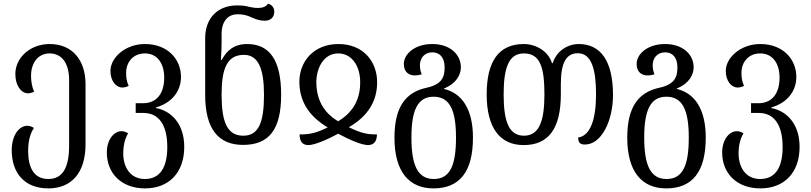

<svg xmlns="http://www.w3.org/2000/svg" viewBox="-20 -792 4496 1064"><path d="M248 252C375 252 454 167 454 8V-326C454 -455 384 -548 255 -548C147 -548 65 -472 65 -382C65 -318 97 -275 135 -275C146 -275 158 -278 169 -284C157 -312 152 -341 152 -372C152 -441 189 -496 255 -496C325 -496 363 -438 363 -349V15C363 134 329 200 248 200C165 200 136 132 136 45C136 -18 150 -55 168 -83C155 -91 143 -95 131 -95C89 -95 45 -47 45 41C45 167 116 252 248 252Z M784 252C914 252 1001 167 1001 22C1001 -108 927 -178 845 -193V-197C927 -220 983 -282 983 -366C983 -462 911 -548 783 -548C674 -548 592 -472 592 -399C592 -343 623 -307 658 -307C669 -307 681 -310 693 -316C681 -344 679 -361 679 -390C679 -445 716 -496 783 -496C852 -496 890 -440 890 -362C890 -271 846 -220 773 -220H732V-166H775C858 -166 907 -103 907 23C907 134 868 200 783 200C700 200 663 132 663 59C663 12 673 -25 690 -53C678 -61 666 -65 653 -65C612 -65 572 -19 572 53C572 167 651 252 784 252Z M1327 11C1471 11 1538 -74 1538 -267C1538 -462 1472 -548 1349 -548C1278 -548 1236 -512 1209 -460H1204C1207 -492 1208 -534 1208 -563V-603C1208 -682 1250 -713 1297 -713C1329 -713 1352 -706 1371 -697C1395 -686 1419 -677 1447 -677C1474 -677 1500 -692 1500 -727C1500 -749 1487 -766 1465 -772C1455 -754 1433 -748 1411 -748C1392 -748 1378 -750 1361 -754C1343 -759 1324 -762 1293 -762C1191 -762 1117 -696 1117 -580V-266C1117 -74 1193 11 1327 11ZM1328 -40C1239 -40 1208 -116 1208 -267C1208 -410 1237 -488 1332 -488C1412 -488 1443 -410 1443 -266C1443 -111 1412 -40 1328 -40Z M1689 12C1722 12 1792 -17 1854 -51C1915 -18 1985 12 2019 12C2056 12 2068 -13 2069 -47C2010 -47 1980 -55 1913 -87C2018 -147 2070 -231 2070 -336C2070 -453 1991 -548 1856 -548C1719 -548 1638 -452 1639 -336C1640 -232 1691 -148 1796 -86C1734 -56 1702 -47 1640 -47C1641 -8 1656 12 1689 12ZM1854 -120C1769 -170 1734 -245 1733 -335C1733 -417 1775 -496 1854 -496C1935 -496 1977 -418 1976 -335C1976 -244 1939 -171 1854 -120Z M2382 252C2526 252 2601 161 2601 -29C2601 -186 2541 -275 2441 -299V-302C2509 -329 2534 -378 2534 -419C2534 -491 2473 -548 2376 -548C2276 -548 2218 -491 2218 -438C2218 -389 2250 -374 2278 -374C2293 -374 2306 -377 2317 -380C2313 -391 2307 -405 2307 -430C2307 -472 2334 -502 2376 -502C2417 -502 2444 -473 2444 -419C2444 -366 2430 -325 2345 -306C2228 -281 2166 -200 2166 -29C2166 161 2248 252 2382 252ZM2384 200C2294 200 2260 122 2260 -29C2260 -179 2293 -256 2383 -256C2474 -256 2507 -179 2507 -29C2507 122 2475 200 2384 200Z M2882 12C3020 12 3088 -80 3088 -269V-327C3088 -446 3119 -497 3182 -497C3260 -497 3283 -403 3283 -269C3283 -127 3250 -39 3184 -30C3184 -3 3194 9 3221 9C3314 9 3377 -124 3377 -265C3377 -454 3309 -548 3187 -548C3126 -548 3064 -510 3043 -442H3039C3018 -510 2948 -548 2883 -548C2745 -548 2677 -454 2677 -269C2677 -84 2750 12 2882 12ZM2884 -40C2801 -40 2771 -117 2771 -269C2771 -418 2800 -496 2883 -496C2974 -496 2997 -418 2997 -269C2997 -133 2973 -40 2884 -40Z M3672 252C3816 252 3891 161 3891 -29C3891 -186 3831 -275 3731 -299V-302C3799 -329 3824 -378 3824 -419C3824 -491 3763 -548 3666 -548C3566 -548 3508 -491 3508 -438C3508 -389 3540 -374 3568 -374C3583 -374 3596 -377 3607 -380C3603 -391 3597 -405 3597 -430C3597 -472 3624 -502 3666 -502C3707 -502 3734 -473 3734 -419C3734 -366 3720 -325 3635 -306C3518 -281 3456 -200 3456 -29C3456 161 3538 252 3672 252ZM3674 200C3584 200 3550 122 3550 -29C3550 -179 3583 -256 3673 -256C3764 -256 3797 -179 3797 -29C3797 122 3765 200 3674 200Z M4194 252C4324 252 4411 167 4411 22C4411 -108 4337 -178 4255 -193V-197C4337 -220 4393 -282 4393 -366C4393 -462 4321 -548 4193 -548C4084 -548 4002 -472 4002 -399C4002 -343 4033 -307 4068 -307C4079 -307 4091 -310 4103 -316C4091 -344 4089 -361 4089 -390C4089 -445 4126 -496 4193 -496C4262 -496 4300 -440 4300 -362C4300 -271 4256 -220 4183 -220H4142V-166H4185C4268 -166 4317 -103 4317 23C4317 134 4278 200 4193 200C4110 200 4073 132 4073 59C4073 12 4083 -25 4100 -53C4088 -61 4076 -65 4063 -65C4022 -65 3982 -19 3982 53C3982 167 4061 252 4194 252Z"/></svg>

Font: Noto Serif Georgian SemiCondensed
Style: Regular
Weight: 400
Width: 4
Designer: Monotype Design Team, Akaki Razmadze
Foundry: Google LLC
Version: Version 2.003